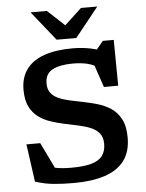

<svg xmlns="http://www.w3.org/2000/svg" viewBox="-61 -977 792 1038"><g transform="rotate(-5 334.5 -458.0)"><path d="M546.5 -672.5 471.5 -681.5 520 -741H579.5L582 -492.5L504.5 -492L456 -635L491.5 -595.5Q460.5 -616.5 426 -624.8Q391.5 -633 348.5 -633Q277.5 -633 237.2 -611.8Q197 -590.5 197 -538Q197 -506.5 211.8 -487Q226.5 -467.5 252.2 -455.8Q278 -444 311.8 -436.5Q345.5 -429 383.5 -421.5Q421.5 -414 461 -402.8Q500.5 -391.5 534 -369.8Q567.5 -348 588 -309.2Q608.5 -270.5 608.5 -209Q608.5 -131.5 571.8 -83Q535 -34.5 465.5 -11.8Q396 11 297.5 11Q236 11 187.2 6.2Q138.5 1.5 88.5 -15L60 -219.5H135L231.5 -20L114.5 -110.5Q159.5 -89.5 198.5 -81Q237.5 -72.5 291.5 -72.5Q357 -72.5 398.5 -83.8Q440 -95 459.5 -120.2Q479 -145.5 479 -186Q479 -221.5 461.8 -243Q444.5 -264.5 414.8 -276.8Q385 -289 348.8 -296.5Q312.5 -304 274 -312.5Q236 -320.5 199.5 -332.8Q163 -345 133.8 -366.8Q104.5 -388.5 87.2 -424.2Q70 -460 70 -514.5Q70 -581 103 -625.8Q136 -670.5 199.2 -692.8Q262.5 -715 352 -715Q406.5 -715 452.5 -705.2Q498.5 -695.5 546.5 -672.5ZM340.5 -828.5H310.5L418 -928.5H506.5L379 -769H272L144.5 -928.5H233Z"/></g></svg>

Font: Newsreader 7pt Medium
Style: Regular
Weight: 500
Designer: Hugues Gentile
Foundry: Production Type
Version: Version 1.003